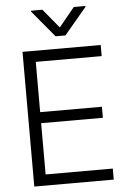

<svg xmlns="http://www.w3.org/2000/svg" viewBox="-62 -988 685 1033"><g transform="rotate(-5 281.0 -472.0)"><path d="M80.6 0V-727.5H502.9V-667.5H147V-396H480.5V-336.4H147V-59.6H509.8V0ZM207 -943.8 292 -840.8 376.5 -943.8H439V-939L318.4 -795.4H265.1L145.5 -939V-943.8Z"/></g></svg>

Font: Inter Tight Light
Style: Regular
Weight: 300
Designer: Rasmus Andersson
Foundry: rsms
Version: Version 3.004